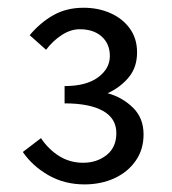

<svg xmlns="http://www.w3.org/2000/svg" viewBox="-20 -911 451 503"><path d="M201.4 -427.9Q148.9 -427.9 106.9 -452Q64.9 -476.1 39.8 -512.8L87.3 -549.1Q107.3 -519.3 135.4 -501.9Q163.5 -484.6 197.6 -484.6Q233.9 -484.6 259.4 -504.9Q284.8 -525.2 284.8 -562.2Q284.8 -601 249.6 -620.6Q214.4 -640.2 149.2 -640.2V-685.5Q205.9 -685.5 236.9 -708.4Q267.8 -731.2 267.8 -764.3Q267.8 -796.1 246.5 -815.2Q225.1 -834.4 189 -834.4Q164.9 -834.4 141.6 -819.1Q118.3 -803.9 100.7 -780.6L57.8 -818.8Q85.4 -851.8 119.7 -871.2Q154.1 -890.7 199.1 -890.7Q237.5 -890.7 269.3 -876.6Q301.2 -862.5 320.1 -836.3Q339.1 -810.1 339.1 -773.6Q339.1 -734.9 317.4 -708.6Q295.7 -682.3 262 -666.7Q299.7 -656.6 327.9 -629.4Q356.1 -602.2 356.1 -558.7Q356.1 -518.9 335.2 -489.4Q314.4 -459.8 279.3 -443.8Q244.1 -427.9 201.4 -427.9Z"/></svg>

Font: Noto Sans HK Thin
Style: Regular
Weight: 100
Designer: Ryoko NISHIZUKA 西塚涼子 (kana, bopomofo & ideographs); Paul D. Hunt (Latin, Greek & Cyrillic); Sandoll Communications 산돌커뮤니
Foundry: Adobe
Version: Version 2.004-H2;hotconv 1.0.118;makeotfexe 2.5.65603